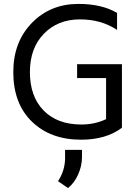

<svg xmlns="http://www.w3.org/2000/svg" viewBox="-20 -706 710 981"><path d="M603 -377.9H374V-307.1H522V-97.2Q463.9 -69.8 396 -69.8Q272.9 -69.8 202.9 -141.4Q132.8 -212.9 132.8 -337.9Q132.8 -460 204.1 -533.4Q275.4 -606.9 388.2 -606.9Q496.1 -607.4 578.1 -553.2V-640.1Q500 -686 380.9 -686Q236.8 -686 142.3 -588.4Q47.9 -490.7 47.9 -337.9Q47.9 -176.8 143.1 -84.5Q238.3 7.8 394 7.8Q522 7.8 603 -53.2L602.1 -56.2H603ZM327.6 254.9Q360.4 228.5 379.6 184.8Q398.9 141.1 398.9 96.7V59.6H312.5V104.5Q311.5 166.5 276.4 219.7Z"/></svg>

Font: FAU Chimera
Style: Regular
Weight: 400
Version: Version 1.002;hotconv 1.0.117;makeotfexe 2.5.65602